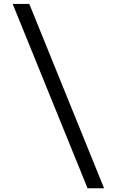

<svg xmlns="http://www.w3.org/2000/svg" viewBox="-20 -832 602 998"><path d="M521 146.5H435.1L45.9 -811.5H132.3Z"/></svg>

Font: Reddit Mono Medium
Style: Regular
Weight: 500
Monospace: yes
Designer: Stephen Hutchings
Foundry: Reddit
Version: Version 1.014